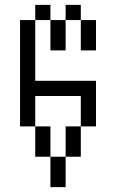

<svg xmlns="http://www.w3.org/2000/svg" viewBox="-20 -645 540 790"><path d="M187.5 0Q187.5 0 187.5 125H250Q250 125 250 0ZM187.5 0Q187.5 0 187.5 -125H125Q125 -125 125 0ZM250 0H312.5Q312.5 0 312.5 -125H250Q250 -125 250 0ZM125 -125Q125 -125 125 -250H312.5Q312.5 -250 312.5 -125H375V-312.5H125Q125 -312.5 125 -562.5H62.5V-125ZM187.5 -562.5Q187.5 -562.5 187.5 -437.5H250Q250 -437.5 250 -562.5ZM312.5 -562.5Q312.5 -562.5 312.5 -437.5H375Q375 -437.5 375 -562.5ZM125 -562.5H187.5V-625H125ZM250 -562.5H312.5V-625H250Z"/></svg>

Font: BFUnifontExMono
Style: Regular
Weight: 500
Version: Version 15.0.06